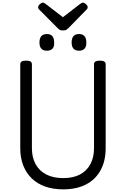

<svg xmlns="http://www.w3.org/2000/svg" viewBox="-20 -1411 951 1450"><path d="M458 19Q382 19 322 -2Q262 -23 220 -63.5Q178 -104 155.5 -161.5Q133 -219 133 -292V-926Q133 -940 144 -946.5Q155 -953 177 -953Q199 -953 210 -946.5Q221 -940 221 -926V-292Q221 -222 249 -171Q277 -120 330 -93Q383 -66 458 -66Q532 -66 583.5 -93Q635 -120 662.5 -171Q690 -222 690 -292V-926Q690 -940 701 -946.5Q712 -953 734 -953Q778 -953 778 -926V-292Q778 -195 739.5 -125Q701 -55 629.5 -18Q558 19 458 19ZM334 -1028Q306 -1028 292 -1043.5Q278 -1059 278 -1090Q278 -1122 292 -1138Q306 -1154 334 -1154Q362 -1154 375.5 -1138Q389 -1122 389 -1090Q391 -1059 376.5 -1043.5Q362 -1028 334 -1028ZM577 -1028Q549 -1028 535 -1043.5Q521 -1059 521 -1090Q521 -1122 535 -1138Q549 -1154 577 -1154Q604 -1154 618 -1138Q632 -1122 632 -1090Q633 -1059 618.5 -1043.5Q604 -1028 577 -1028ZM607 -1391Q617 -1391 629.5 -1379.5Q642 -1368 642 -1357Q642 -1355 641.5 -1351Q641 -1347 636 -1341L499 -1201Q492 -1195 483.5 -1188Q475 -1181 455 -1181Q436 -1181 427.5 -1188Q419 -1195 413 -1201L274 -1341Q269 -1347 268.5 -1351Q268 -1355 268 -1357Q268 -1368 281 -1379.5Q294 -1391 303 -1391Q310 -1391 315.5 -1387.5Q321 -1384 328 -1379L455 -1281L582 -1379Q590 -1384 595 -1387.5Q600 -1391 607 -1391Z"/></svg>

Font: Playwrite US Modern
Style: Regular
Weight: 400
Designer: Veronika Burian, José Scaglione
Foundry: TypeTogether
Version: Version 1.002